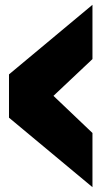

<svg xmlns="http://www.w3.org/2000/svg" viewBox="-20 -773 424 803"><path d="M203.6 -372.1 366.7 -216.8V9.8L17.6 -280.8V-461.9L366.7 -752.9V-525.9Z"/></svg>

Font: Angkor
Style: Regular
Weight: 400
Designer: Danh Hong
Foundry: Danh Hong
Version: Version 8.000; ttfautohint (v1.8.3)